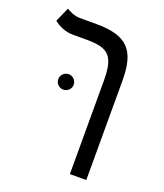

<svg xmlns="http://www.w3.org/2000/svg" viewBox="-151 -713 888 1037"><g transform="rotate(20 293.0 -194.0)"><path d="M468.8 -347.2C468.8 -521.5 409.2 -585.9 231 -585.9H136.7C106 -585.9 73.7 -601.6 59.1 -611.8L22.5 -528.3C48.8 -508.3 85 -488.3 132.8 -488.3H213.4C340.8 -488.3 374.5 -451.2 374.5 -310.1V224.6H468.8ZM184.6 -191.9C209 -191.9 229 -211.4 229 -235.8C229 -260.3 209 -280.3 184.6 -280.3C160.2 -280.3 140.1 -260.3 140.1 -235.8C140.1 -211.4 160.2 -191.9 184.6 -191.9Z"/></g></svg>

Font: Cascadia Code PL
Style: Regular
Weight: 400
Monospace: yes
Designer: Aaron Bell
Foundry: Saja Typeworks
Version: Version 2404.023